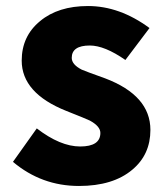

<svg xmlns="http://www.w3.org/2000/svg" viewBox="-20 -603 550 637"><path d="M23 -66 102 -177Q180 -117 246 -117Q313 -117 313 -162Q313 -184 278 -203Q268 -208 200 -235Q52 -294 52 -402Q52 -483 113 -533Q173 -583 272 -583Q377 -583 476 -510L396 -404Q327 -452 278 -452Q218 -452 218 -411Q218 -389 251 -372Q262 -367 329 -343Q479 -286 479 -172Q479 -90 419 -40Q355 14 242 14Q118 14 23 -66Z"/></svg>

Font: Source Han Sans CN Heavy
Style: Bold
Weight: 900
Designer: Ryoko NISHIZUKA (kana & ideographs); Paul D. Hunt (Latin, Greek & Cyrillic); Wenlong ZHANG (bopomofo); Sandoll Communica
Foundry: Adobe Systems Incorporated
Version: Version 1.000;PS 1;hotconv 1.0.78;makeotf.lib2.5.61930